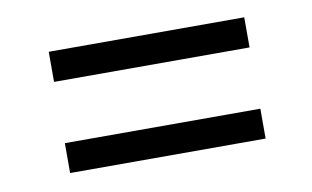

<svg xmlns="http://www.w3.org/2000/svg" viewBox="-40 -443 623 383"><g transform="rotate(-10 271.0 -252.0)"><path d="M471.7 -375.5H75.7V-314.5H471.7ZM471.7 -190.4H75.7V-129.9H471.7Z"/></g></svg>

Font: Vazirmatn Light
Style: Regular
Weight: 300
Designer: Saber Rastikerdar
Foundry: Saber Rastikerdar
Version: Version 33.003